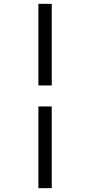

<svg xmlns="http://www.w3.org/2000/svg" viewBox="-20 -889 445 1000"><path d="M180 -869H249.5V-444H180ZM180 -334.5H249.5V91H180Z"/></svg>

Font: Merriweather 48pt
Style: Italic
Weight: 400
Italic angle: -7.8°
Version: Version 2.101